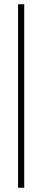

<svg xmlns="http://www.w3.org/2000/svg" viewBox="-20 -802 200 904"><path d="M65 -782H94V82H65Z"/></svg>

Font: Phudu
Style: Regular
Weight: 400
Version: Version 1.005;gftools[0.9.23]